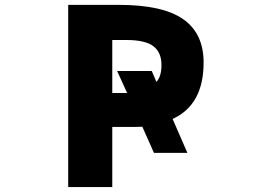

<svg xmlns="http://www.w3.org/2000/svg" viewBox="-20 -752 1040 774"><path d="M492.2 -377.9 452.1 -465.8H591.8L610.4 -421.9Q630.9 -443.4 630.9 -490.2Q630.9 -541 598.1 -565.9Q565.4 -590.8 488.3 -590.8H432.6V-377H488.3Q490.2 -377 495.6 -377.4Q501 -377.9 492.2 -377.9ZM735.4 -135.7H600.6L553.7 -241.2Q541 -240.2 504.9 -240.2H432.6V2H254.9V-732.4H459Q635.7 -732.4 718.3 -674.8Q800.8 -617.2 800.8 -500Q800.8 -329.1 675.8 -272.5Z"/></svg>

Font: Gen Shin Gothic Monospace Heavy
Style: Bold
Weight: 800
Designer: [Source Han Sans]
Ryoko NISHIZUKA  (kana & ideographs); Paul D. Hunt (Latin, Greek & Cyrillic); Wenlong ZHANG  (bopomofo
Version: Version 1.002.20150607